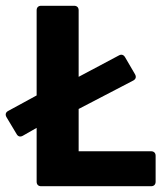

<svg xmlns="http://www.w3.org/2000/svg" viewBox="-38 -645 582 665"><path d="M234.4 -121.1V-267.6L423.8 -366.2C432.6 -371.1 434.6 -378.9 429.7 -387.7L395.5 -446.3C390.6 -455.1 382.8 -458 374 -453.1L234.4 -378.9V-609.4C234.4 -619.1 228.5 -625 218.8 -625H104.5C94.7 -625 88.9 -619.1 88.9 -609.4V-314.5L-9.8 -260.7C-18.6 -255.9 -20.5 -248 -15.6 -239.3L19.5 -180.7C24.4 -171.9 32.2 -169.9 41 -174.8L88.9 -202.1V-15.6C88.9 -5.9 94.7 0 104.5 0H485.4C495.1 0 501 -5.9 501 -15.6V-105.5C501 -115.2 495.1 -121.1 485.4 -121.1Z"/></svg>

Font: Ed Sans Neue
Style: Bold
Weight: 700
Designer: Stephen Hutchings
Version: Version 1.004;PS 001.004;hotconv 1.0.88;makeotf.lib2.5.64775